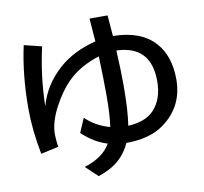

<svg xmlns="http://www.w3.org/2000/svg" viewBox="-95 -936 1190 1122"><g transform="rotate(-10 500.0 -375.0)"><path d="M207 -721.2Q167.5 -550.3 164.1 -373Q197.3 -495.1 297.9 -585Q383.3 -661.6 518.1 -695.8L517.1 -710.9Q512.2 -783.7 507.8 -833H614.7L615.2 -829.1Q619.1 -784.7 624 -719.7L625 -709Q789.1 -707 871.1 -617.2Q945.8 -535.6 945.8 -395.5Q945.8 -234.4 817.4 -141.1Q733.4 -80.1 593.8 -80.1Q556.2 2.9 481.9 46.9Q448.7 66.4 400.9 83L330.1 16.1Q442.9 -19.5 485.8 -95.2Q408.2 -117.7 337.9 -184.1L374 -268.1Q433.1 -210.4 517.1 -188Q527.8 -255.9 527.8 -375Q527.8 -459.5 522.9 -606Q402.8 -568.4 330.1 -493.2Q278.3 -439.5 236.3 -359.4Q190.9 -272.9 190.9 -202.1Q190.9 -169.9 197.8 -127L92.8 -104Q64.5 -248.5 64.5 -378.9Q64.5 -575.2 102.1 -747.1ZM629.9 -622.1Q636.2 -503.9 636.2 -414.6Q636.2 -265.1 622.1 -176.8Q724.6 -182.1 774.9 -234.9Q834 -296.9 834 -404.8Q834 -615.7 629.9 -622.1Z"/></g></svg>

Font: BIZ UDPGothic
Style: Bold
Weight: 700
Designer: TypeBank Co., Ltd.
Foundry: Morisawa Inc.
Version: Version 1.051